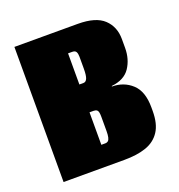

<svg xmlns="http://www.w3.org/2000/svg" viewBox="-98 -578 617 661"><g transform="rotate(-20 211.0 -247.5)"><path d="M25 0V-495H257Q323 -495 352.5 -467Q382 -439 382 -394V-362Q382 -320 361.5 -289.5Q341 -259 294 -254V-252Q337 -252 367 -224.5Q397 -197 397 -138V-125Q397 -78 379 -50.5Q361 -23 328 -11.5Q295 0 248 0ZM191 -76H206Q212 -76 216 -79.5Q220 -83 222 -91.5Q224 -100 224 -114V-166Q224 -175 223 -181.5Q222 -188 218 -191.5Q214 -195 206 -195H191ZM191 -297H206Q215 -297 219.5 -307.5Q224 -318 224 -343V-387Q224 -398 220.5 -404.5Q217 -411 206 -411H191Z"/></g></svg>

Font: Alumni Sans Black
Style: Regular
Weight: 900
Designer: Robert E. Leuschke
Foundry: Robert E. Leuschke
Version: Version 1.018